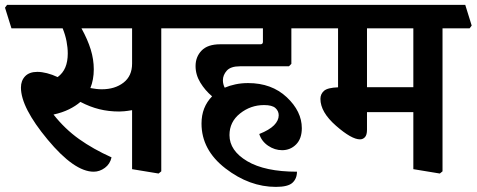

<svg xmlns="http://www.w3.org/2000/svg" viewBox="-46 -669 1914 771"><path d="M484.4 -555.2H281.2Q306.2 -509.8 318.4 -470Q330.6 -430.2 330.6 -390.6Q330.6 -369.6 327.1 -350.8Q323.7 -332 316.9 -315.4Q329.1 -313 340.6 -311.8Q352.1 -310.5 362.8 -310.5Q415.5 -310.5 450 -337.2Q484.4 -363.8 484.4 -413.6ZM693.4 -649.4 719.2 -566.4 710.9 -555.2H601.6V19L590.8 27.8L484.4 10.3V-226.6Q463.4 -223.1 452.4 -222.2Q441.4 -221.2 432.6 -221.2Q390.1 -221.2 352.8 -230.5Q315.4 -239.7 276.9 -259.8Q257.8 -243.2 231 -230Q204.1 -216.8 168.9 -209Q214.8 -150.9 271.5 -110.6Q328.1 -70.3 401.9 -37.1Q396 -10.3 375 5.1Q354 20.5 330.1 20.5Q252.4 20.5 145.3 -108.4Q38.1 -237.3 38.1 -317.4Q38.1 -345.2 54.9 -362.8Q71.8 -380.4 104 -380.4Q121.6 -380.4 142.8 -375Q164.1 -369.6 185.5 -359.4Q206.5 -375 216.3 -398.4Q226.1 -421.9 226.1 -454.1Q226.1 -477.5 221.2 -503.2Q216.3 -528.8 205.6 -555.2H0L-25.9 -638.2L-17.6 -649.4Z M1213.9 -649.4 1239.7 -566.4 1231.4 -555.2H1124V-412.6L1114.3 -402.8H917.5Q880.4 -402.8 864.7 -385.3Q849.1 -367.7 849.1 -346.7Q849.1 -338.4 851.1 -330.8Q853 -323.2 856.4 -316.9Q875.5 -325.2 899.4 -330.3Q923.3 -335.4 950.2 -335.4Q1044.9 -335.4 1105.5 -278.6Q1166 -221.7 1166 -154.3Q1166 -112.3 1143.1 -89.1Q1120.1 -65.9 1086.9 -65.9Q1057.1 -65.9 1030.8 -83.7Q1004.4 -101.6 995.1 -130.9Q1035.6 -147 1054.4 -166Q1073.2 -185.1 1073.2 -206.1Q1073.2 -223.1 1060.1 -235.1Q1046.9 -247.1 1014.2 -247.1Q960.4 -247.1 918 -213.4Q875.5 -179.7 875.5 -126.5Q875.5 -64 946.8 -21.7Q1018.1 20.5 1146.5 20.5Q1146.5 48.3 1128.4 64.9Q1110.4 81.5 1062 81.5Q955.6 81.5 859.4 7.3Q763.2 -66.9 763.2 -172.9Q763.2 -206.1 773.9 -233.4Q784.7 -260.7 805.7 -282.2Q777.8 -305.7 758.5 -337.2Q739.3 -368.7 739.3 -403.8Q739.3 -440.9 763.7 -466.1Q788.1 -491.2 838.4 -491.2H1000Q1004.9 -491.2 1007.3 -493.7Q1009.8 -496.1 1009.8 -501V-555.2H693.4L667.5 -638.2L675.8 -649.4Z M1822.3 -649.4 1848.1 -566.4 1839.8 -555.2H1731V19L1720.2 27.8L1613.8 10.3V-218.8H1427.7V-147.9Q1427.7 -127.4 1419.7 -118.4Q1411.6 -109.4 1399.4 -109.4Q1365.7 -109.4 1303.2 -164.1Q1240.7 -218.8 1240.7 -272Q1240.7 -291.5 1255.1 -304.2Q1269.5 -316.9 1311.5 -318.4V-555.2H1213.9L1188 -638.2L1196.3 -649.4ZM1613.8 -555.2H1427.7V-318.8H1613.8Z"/></svg>

Font: Sitara
Style: Bold
Weight: 700
Designer: Neelakash Kshetrimayum
Foundry: Neelakash Kshetrimayum
Version: Version 1.000;PS Version 1.000;PS 1.0;hotconv 1.;hotconv 1.0